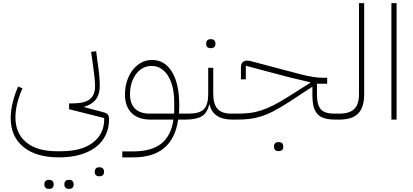

<svg xmlns="http://www.w3.org/2000/svg" viewBox="-20 -760 2627 1220"><path d="M355 240Q210 240 129 174Q48 108 48 -10Q48 -57 60.5 -108Q73 -159 95 -210L123 -199Q101 -150 89.5 -103Q78 -56 78 -15Q78 88 147 144.5Q216 201 341 201H368Q499 201 570.5 146Q642 91 642 -2V-10L419 -66V-103H439Q517 -103 550.5 -129.5Q584 -156 584 -212Q584 -235 580.5 -269.5Q577 -304 570 -352L559 -430L591 -435L601 -357Q608 -312 611 -277Q614 -242 614 -213Q614 -110 516 -82V-79L640 -46Q658 -41 665.5 -31.5Q673 -22 673 -2Q673 53 651.5 98Q630 143 589 174.5Q548 206 489 223Q430 240 355 240ZM609 360Q597 360 589.5 353Q582 346 582 332Q582 317 589.5 310Q597 303 609 303H614Q626 303 633.5 310Q641 317 641 332Q641 346 633.5 353Q626 360 614 360ZM416 440Q404 440 396.5 433Q389 426 389 412Q389 397 396.5 390Q404 383 416 383H421Q433 383 440.5 390Q448 397 448 412Q448 426 440.5 433Q433 440 421 440ZM289 440Q277 440 269.5 433Q262 426 262 412Q262 397 269.5 390Q277 383 289 383H294Q306 383 313.5 390Q321 397 321 412Q321 426 313.5 433Q306 440 294 440Z M757 202H827Q944 202 1006 151.5Q1068 101 1082 0H938Q858 0 816 -42Q774 -84 774 -160Q774 -205 787 -245Q800 -285 822.5 -314.5Q845 -344 876.5 -361.5Q908 -379 946 -379Q1027 -379 1073 -303Q1119 -227 1119 -91Q1119 -77 1118.5 -64Q1118 -51 1117 -38H1168V-12L1156 0H1112Q1078 240 827 240H757ZM806 -162Q806 -101 838 -69.5Q870 -38 932 -38H1086Q1087 -44 1087 -50.5Q1087 -57 1087 -64V-111Q1087 -162 1077 -204.5Q1067 -247 1048.5 -277Q1030 -307 1003.5 -324Q977 -341 943 -341Q913 -341 888 -327.5Q863 -314 845 -290Q827 -266 816.5 -233Q806 -200 806 -162Z M1156 -26 1168 -38H1179Q1248 -38 1275.5 -66Q1303 -94 1303 -163V-329H1335V-163Q1335 -98 1362.5 -68Q1390 -38 1447 -38H1470V-12L1458 0Q1334 0 1312 -95H1309Q1297 -42 1262 -21Q1227 0 1156 0ZM1317 -454Q1305 -454 1297.5 -461Q1290 -468 1290 -482Q1290 -497 1297.5 -504Q1305 -511 1317 -511H1322Q1334 -511 1341.5 -504Q1349 -497 1349 -482Q1349 -468 1341.5 -461Q1334 -454 1322 -454Z M1458 -26 1470 -38H1486Q1529 -38 1565 -42Q1601 -46 1638 -58Q1675 -70 1717 -91Q1759 -112 1814 -147L1952 -234V-237L1818 -269L1542 -342V-256H1511V-333Q1511 -353 1521.5 -364Q1532 -375 1549 -375Q1554 -375 1562.5 -374Q1571 -373 1591 -367L1890 -288Q1933 -277 1968 -271.5Q2003 -266 2028 -266H2059V-228H1994V-161Q1994 -93 2018.5 -65.5Q2043 -38 2103 -38H2126V-12L2114 0Q2072 0 2043.5 -8Q2015 -16 1997.5 -35Q1980 -54 1972.5 -84Q1965 -114 1965 -158V-209L1820 -114Q1764 -78 1721.5 -55.5Q1679 -33 1641 -21Q1603 -9 1566 -4.5Q1529 0 1486 0H1458ZM1748 200Q1736 200 1728.5 193Q1721 186 1721 172Q1721 157 1728.5 150Q1736 143 1748 143H1753Q1765 143 1772.5 150Q1780 157 1780 172Q1780 186 1772.5 193Q1765 200 1753 200Z M2114 -26 2126 -38H2136Q2201 -38 2231 -67.5Q2261 -97 2261 -160V-740H2294V-160Q2294 -78 2256 -39Q2218 0 2136 0H2114Z M2467 -740H2500V0H2467Z"/></svg>

Font: IBM Plex Sans Arabic ExtraLight
Style: Regular
Weight: 200
Designer: Mike Abbink, Paul van der Laan, Pieter van Rosmalen, Wael Morcos, Khajak Apelian
Foundry: Bold Monday
Version: Version 1.1